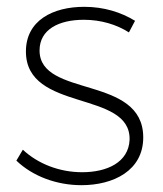

<svg xmlns="http://www.w3.org/2000/svg" viewBox="-20 -542 477 563"><path d="M358 -447 376 -481C335 -506 285 -522 227 -522C135 -522 56 -482 56 -391C56 -212 364 -279 360 -132C357 -66 294 -37 221 -37C155 -37 92 -61 47 -103L28 -71C76 -25 146 1 219 1C313 1 400 -42 400 -139C400 -323 96 -254 96 -394C96 -456 153 -484 226 -484C276 -484 322 -470 358 -447Z"/></svg>

Font: Montserrat ExtraLight
Style: Regular
Weight: 250
Designer: Julieta Ulanovsky
Foundry: Julieta Ulanovsky
Version: Version 4.000